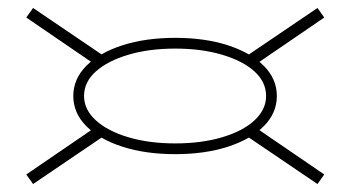

<svg xmlns="http://www.w3.org/2000/svg" viewBox="-20 -491 883 482"><path d="M420 -104Q346 -104 288 -122.5Q230 -141 197 -174Q164 -207 164 -250Q164 -293 197 -326Q230 -359 288 -377.5Q346 -396 420 -396Q494 -396 551.5 -377.5Q609 -359 642 -326Q675 -293 675 -250Q675 -207 642 -174Q609 -141 551.5 -122.5Q494 -104 420 -104ZM420 -131Q486 -131 538 -146.5Q590 -162 619 -189Q648 -216 648 -250Q648 -285 619 -311.5Q590 -338 538 -353.5Q486 -369 420 -369Q354 -369 302 -353.5Q250 -338 220.5 -311.5Q191 -285 191 -250Q191 -216 220.5 -189Q250 -162 302 -146.5Q354 -131 420 -131ZM223 -326 46 -447 63 -471 240 -351ZM617 -326 600 -351 777 -471 794 -447ZM223 -174 240 -149 63 -29 46 -53ZM617 -174 794 -53 777 -29 600 -149Z"/></svg>

Font: Kalnia Expanded SemiBold
Style: Regular
Weight: 600
Width: 7
Designer: Frida Medrano
Foundry: Frida Medrano
Version: Version 1.105